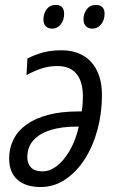

<svg xmlns="http://www.w3.org/2000/svg" viewBox="-20 -749 475 779"><path d="M144.5 9.8Q83.5 9.8 50.3 -20.3Q17.1 -50.3 17.1 -106Q17.1 -147.9 34.7 -183.1Q52.2 -218.3 87.6 -243.7Q123 -269 175.8 -283Q228.5 -296.9 298.3 -296.9H311.5Q314 -311.5 315.2 -326.9Q316.4 -342.3 316.4 -356.9Q316.4 -417.5 290.5 -449.2Q264.6 -481 212.4 -481Q179.7 -481 150.4 -471.7Q121.1 -462.4 87.4 -444.3L91.3 -511.7Q122.1 -527.3 154.3 -536.1Q186.5 -544.9 229 -544.9Q280.8 -544.9 317.6 -523.4Q354.5 -502 374 -461.2Q393.6 -420.4 393.6 -362.8Q393.6 -289.6 375.5 -222.7Q357.4 -155.8 324 -103.5Q290.5 -51.3 244.9 -20.8Q199.2 9.8 144.5 9.8ZM152.3 -53.7Q182.6 -53.7 211.4 -76.2Q240.2 -98.6 263.7 -139.6Q287.1 -180.7 299.8 -235.4H291.5Q230 -235.4 184.8 -221.2Q139.6 -207 115.2 -179.4Q90.8 -151.9 90.8 -111.3Q90.8 -85 106 -69.3Q121.1 -53.7 152.3 -53.7ZM355.5 -632.8Q338.9 -632.8 328.9 -642.3Q318.8 -651.9 318.8 -670.4Q318.8 -693.4 332 -711.2Q345.2 -729 369.6 -729Q386.7 -729 395.5 -719.7Q404.3 -710.4 404.3 -693.8Q404.3 -667 389.9 -649.9Q375.5 -632.8 355.5 -632.8ZM192.4 -632.8Q175.8 -632.8 166 -642.3Q156.2 -651.9 156.2 -670.4Q156.2 -693.4 169.2 -711.2Q182.1 -729 206.1 -729Q217.8 -729 225.1 -724.9Q232.4 -720.7 236.3 -712.9Q240.2 -705.1 240.2 -693.8Q240.2 -667 226.3 -649.9Q212.4 -632.8 192.4 -632.8Z"/></svg>

Font: Open Sans SemiCondensed
Style: Italic
Weight: 400
Width: 4
Italic angle: -12°
Designer: Monotype Design Team
Foundry: Monotype Imaging Inc.
Version: Version 3.000